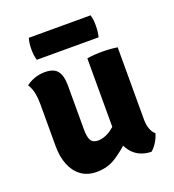

<svg xmlns="http://www.w3.org/2000/svg" viewBox="-127 -779 802 886"><g transform="rotate(-20 274.0 -335.5)"><path d="M484.5 -142Q484.5 -117.5 492 -97.2Q499.5 -77 512.5 -67Q508 -47 494.2 -25Q480.5 -3 466 8Q402 5.5 368.8 -37.8Q335.5 -81 335.5 -141.5V-498.5Q367.5 -504 410 -504Q450.5 -504 484.5 -498.5ZM59.5 -376Q59.5 -405 54.2 -430.2Q49 -455.5 36 -474.5Q52 -488 76.5 -497Q101 -506 129 -506Q173.5 -506 191 -482.2Q208.5 -458.5 208.5 -414V-195Q208.5 -159 218 -142Q227.5 -125 254 -125Q271 -125 292.5 -133.8Q314 -142.5 335.2 -162Q356.5 -181.5 371.5 -212.5V-81Q336.5 -46 294.2 -18.5Q252 9 198.5 9Q153 9 122 -13.8Q91 -36.5 75.2 -76.2Q59.5 -116 59.5 -167ZM114 -572Q110 -586.5 108.5 -598.5Q107 -610.5 107 -626Q107 -640.5 108.5 -652.8Q110 -665 114 -680H417.5Q421.5 -665 422.8 -654.2Q424 -643.5 424 -627.5Q424 -596.5 417.5 -572Z"/></g></svg>

Font: Signika Negative Light
Style: Bold
Weight: 700
Version: Version 2.001